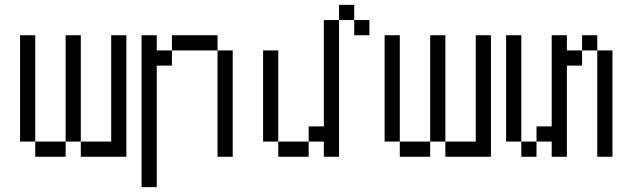

<svg xmlns="http://www.w3.org/2000/svg" viewBox="-20 -645 2540 790"><path d="M125 -62.5H62.5V-500H125ZM125 -62.5H250V0H125ZM250 -500H312.5V-62.5H250ZM312.5 -62.5H437.5V-500H500V0H312.5Z M625 -437.5H687.5V-375H625V125H562.5V-500H625ZM687.5 -500H875V-437.5H687.5ZM875 -437.5H937.5V0H875Z M1437.5 -562.5H1375V-625H1437.5ZM1062.5 -437.5H1125V-62.5H1062.5ZM1125 -62.5H1250V0H1125ZM1250 -125H1312.5V-562.5H1375V0H1312.5V-62.5H1250ZM1437.5 -562.5H1500V-500H1437.5Z M1625 -62.5H1562.5V-500H1625ZM1625 -62.5H1750V0H1625ZM1750 -500H1812.5V-62.5H1750ZM1812.5 -62.5H1937.5V-500H2000V0H1812.5Z M2125 -62.5H2062.5V-500H2125ZM2125 -62.5H2187.5V0H2125ZM2187.5 -125H2250V-500H2312.5V-437.5H2375V-375H2312.5V0H2250V-62.5H2187.5ZM2375 -500H2437.5V-437.5H2375ZM2437.5 -437.5H2500V0H2437.5Z"/></svg>

Font: 寒蝉点阵体 16px
Style: Regular
Weight: 400
Designer: Designed by Warren2060
Foundry: ChillType
Version: Version 1.000